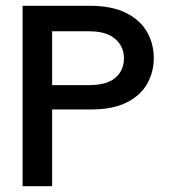

<svg xmlns="http://www.w3.org/2000/svg" viewBox="-20 -643 590 663"><path d="M58 0V-623H290Q366 -623 415 -598.5Q464 -574 487.5 -533Q511 -492 511 -443Q511 -393 487.5 -352.5Q464 -312 416 -288.5Q368 -265 295 -265H160V0ZM160 -349H286Q349 -349 378.5 -374.5Q408 -400 408 -442Q408 -482 378 -508.5Q348 -535 287 -535H160Z"/></svg>

Font: Inconsolata SemiExpanded SemiBold
Style: Regular
Weight: 600
Width: 6
Monospace: yes
Designer: Raph Levien, Cyreal, Brenton Simpson
Foundry: Raph Levien, Cyreal, Google
Version: Version 3.001; ttfautohint (v1.8.2.53-6de2)